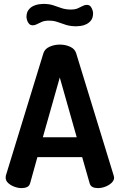

<svg xmlns="http://www.w3.org/2000/svg" viewBox="-20 -966 614 986"><path d="M91 0Q73 0 54 -7Q35 -14 22 -26Q9 -38 9 -54Q9 -57 10 -64L203 -693Q210 -715 234.5 -726Q259 -737 287 -737Q316 -737 340 -726Q364 -715 371 -693L564 -64Q566 -57 566 -54Q566 -39 552.5 -26.5Q539 -14 520 -7Q501 0 483 0Q467 0 455.5 -5.5Q444 -11 440 -26L402 -159H172L135 -26Q131 -11 119 -5.5Q107 0 91 0ZM200 -261H374L287 -568ZM373 -831Q341 -831 318 -838.5Q295 -846 275.5 -853Q256 -860 231 -860Q210 -860 195.5 -854Q181 -848 170 -842Q159 -836 149 -836Q136 -836 129 -844Q122 -852 119 -862.5Q116 -873 116 -878Q116 -901 126 -914.5Q136 -928 150.5 -935Q165 -942 179.5 -944Q194 -946 202 -946Q232 -946 253 -939Q274 -932 295.5 -924.5Q317 -917 344 -917Q365 -917 379 -923Q393 -929 404 -935Q415 -941 425 -941Q439 -941 445.5 -932.5Q452 -924 455 -914Q458 -904 458 -899Q458 -875 448 -862Q438 -849 424 -842Q410 -835 395.5 -833Q381 -831 373 -831Z"/></svg>

Font: Dosis
Style: Bold
Weight: 700
Designer: EdgarTolentino, PabloImpallari, IginoMarini
Foundry: EdgarTolentino, PabloImpallari, IginoMarini
Version: Version 3.001; ttfautohint (v1.8.2)